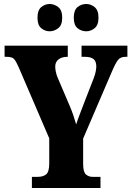

<svg xmlns="http://www.w3.org/2000/svg" viewBox="-20 -943 660 963"><path d="M140 0V-56H170Q196 -56 211.5 -68.5Q227 -81 227 -124V-249L74 -605Q61 -635 51 -646.5Q41 -658 14 -658H3V-714H320V-658H317Q290 -658 273.5 -645Q257 -632 257 -609Q257 -598 260 -583Q263 -568 269 -554L330 -411Q342 -383 348.5 -362.5Q355 -342 362 -319Q370 -344 381.5 -373.5Q393 -403 405 -435L449 -548Q458 -571 460.5 -586.5Q463 -602 463 -609Q463 -636 449 -647Q435 -658 405 -658H389V-714H619V-658H609Q585 -658 572.5 -643Q560 -628 540 -581L397 -248V-123Q397 -80 411 -68Q425 -56 444 -56H484V0ZM413 -786Q388 -786 369 -801.5Q350 -817 350 -854Q350 -892 369 -907.5Q388 -923 413 -923Q435 -923 454.5 -907.5Q474 -892 474 -854Q474 -817 454.5 -801.5Q435 -786 413 -786ZM229 -786Q206 -786 187 -801.5Q168 -817 168 -854Q168 -892 187 -907.5Q206 -923 229 -923Q252 -923 272 -907.5Q292 -892 292 -854Q292 -817 272 -801.5Q252 -786 229 -786Z"/></svg>

Font: Noto Serif Tamil ExtraCondensed Black
Style: Italic
Weight: 900
Width: 2
Italic angle: -12°
Designer: Indian Type Foundry, Tom Grace, and the Monotype Design Team
Foundry: Monotype Imaging Inc.
Version: Version 2.003; ttfautohint (v1.8.4.7-5d5b)